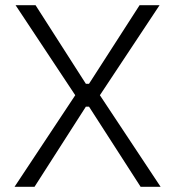

<svg xmlns="http://www.w3.org/2000/svg" viewBox="-20 -720 675 740"><path d="M36 0 270 -353 40 -700H117L311 -397H323L518 -700H595L365 -353L599 0H522L323 -309H311L113 0Z"/></svg>

Font: Space Grotesk Light Light
Style: Regular
Weight: 300
Version: Version 2.000